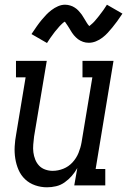

<svg xmlns="http://www.w3.org/2000/svg" viewBox="-20 -789 541 817"><path d="M180 8Q154 8 129.5 -0.5Q105 -9 87 -26Q69 -43 59 -66Q49 -89 45 -114.5Q41 -140 42.5 -166.5Q44 -193 49 -219L89 -460H48V-530H179L125 -208Q123 -191 121.5 -174Q120 -157 122 -141Q124 -125 130 -110Q136 -95 146.5 -84Q157 -73 172.5 -67.5Q188 -62 204 -62Q227 -62 249.5 -71Q272 -80 288.5 -98Q305 -116 314 -138Q323 -160 327 -183L373 -460H331V-530H463L387 -70H428V0H296L309 -74Q299 -56 285.5 -40.5Q272 -25 255 -13Q238 -1 218.5 3.5Q199 8 180 8ZM180 -606 114 -644Q126 -662 136.5 -677Q147 -692 157 -704Q167 -716 176.5 -726Q186 -736 199 -746Q212 -756 227 -762.5Q242 -769 257 -769Q263 -769 268.5 -768Q274 -767 279 -765.5Q284 -764 288.5 -762Q293 -760 297.5 -757Q302 -754 306 -751Q310 -748 313 -744.5Q316 -741 320 -736.5Q324 -732 327 -728Q330 -724 332.5 -719.5Q335 -715 337.5 -711.5Q340 -708 343 -702.5Q346 -697 349 -692.5Q352 -688 354 -685Q356 -682 360 -678Q363 -681 366.5 -683.5Q370 -686 374.5 -690.5Q379 -695 380.5 -696.5Q382 -698 384.5 -701Q387 -704 389.5 -707Q392 -710 395 -713.5Q398 -717 401 -721Q404 -725 407 -729Q410 -733 413.5 -737.5Q417 -742 420.5 -747Q424 -752 427.5 -757.5Q431 -763 435 -769L501 -731Q489 -713 478.5 -698.5Q468 -684 458 -672Q448 -660 438.5 -649.5Q429 -639 416 -629Q403 -619 388 -613Q373 -607 358 -607Q351 -607 345 -608Q339 -609 333.5 -611Q328 -613 322 -616Q316 -619 311.5 -622.5Q307 -626 303 -630Q299 -634 294.5 -639Q290 -644 287 -649Q284 -654 281 -658.5Q278 -663 275 -668.5Q272 -674 268 -679.5Q264 -685 261.5 -689Q259 -693 256 -697Q252 -695 249 -692.5Q246 -690 241 -685Q236 -680 234.5 -678.5Q233 -677 230.5 -674Q228 -671 225.5 -668Q223 -665 220 -661.5Q217 -658 214 -654.5Q211 -651 208 -646.5Q205 -642 201.5 -637.5Q198 -633 194.5 -628Q191 -623 187.5 -617.5Q184 -612 180 -606Z"/></svg>

Font: Iosevka Curly Slab Oblique
Style: Regular
Weight: 400
Italic angle: -9°
Monospace: yes
Designer: Belleve Invis
Foundry: Belleve Invis
Version: Version 11.1.0; ttfautohint (v1.8.3)